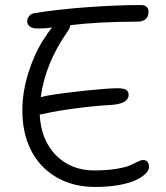

<svg xmlns="http://www.w3.org/2000/svg" viewBox="-20 -740 653 755"><path d="M154.8 -293Q144.5 -290 136.2 -290Q140.6 -190.4 199.5 -130.1Q258.3 -69.8 351.1 -69.8Q400.9 -69.8 438.5 -76.2Q476.1 -82.5 492.4 -90.3Q508.8 -98.1 522 -104.5Q535.2 -110.8 542 -110.8Q565.9 -110.8 565.9 -83Q565.9 -70.8 553 -57.6Q540 -44.4 515.6 -32.5Q491.2 -20.5 449 -12.7Q406.7 -4.9 355 -4.9Q266.1 -4.9 200.4 -43.9Q134.8 -83 101.3 -150.4Q67.9 -217.8 67.9 -305.2Q67.9 -377 90.8 -451.2Q113.8 -525.4 148.9 -581.1Q170.9 -615.7 185.1 -631.8Q157.2 -627.9 127.9 -627.9Q107.9 -627.9 97.4 -635.7Q86.9 -643.6 86.9 -657.2Q86.9 -667 93.8 -676Q100.6 -685.1 113.8 -688Q204.1 -703.1 323.5 -711.7Q442.9 -720.2 535.2 -720.2Q548.8 -720.2 556.4 -713.1Q564 -706.1 564 -694.8Q564 -654.8 519 -654.8Q371.1 -654.8 256.8 -641.1Q255.4 -629.9 244.1 -613.8Q158.2 -490.7 140.1 -357.9Q145.5 -359.4 165 -363.8Q231.9 -375 314.5 -383.5Q397 -392.1 439.9 -393.1Q465.8 -393.1 475.8 -386.7Q485.8 -380.4 485.8 -367.2Q485.8 -331.1 413.1 -327.1Q351.1 -323.7 275.9 -313.7Q200.7 -303.7 154.8 -293Z"/></svg>

Font: Shantell Sans Bouncy
Style: Regular
Weight: 300
Designer: Stephen Nixon, Anya Danilova, Shantell Martin
Foundry: Arrow Type
Version: Version 1.006;[9816181b4]